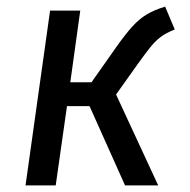

<svg xmlns="http://www.w3.org/2000/svg" viewBox="-20 -559 574 579"><path d="M478 -539 507 -470Q481 -460 464.5 -447.5Q448 -435 432.5 -415.5Q417 -396 394 -364L330 -274L457 0H357L250 -239H182L148 0H57L131 -527H222L192 -311H256L332 -419Q359 -457 379.5 -479.5Q400 -502 422.5 -515.5Q445 -529 478 -539Z"/></svg>

Font: Fira Sans Variable
Style: Italic
Weight: 397
Italic angle: -8°
Designer: Carrois Corporate & Edenspiekermann AG
Foundry: Carrois Corporate GbR & Edenspiekermann AG
Version: Version 4.202